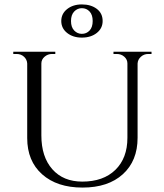

<svg xmlns="http://www.w3.org/2000/svg" viewBox="-20 -834 740 868"><path d="M167 -600V-222Q167 -125 216.5 -69Q266 -13 352 -13Q447 -13 501.5 -66Q556 -119 556 -211V-600H602V-211Q602 -107 535.5 -46.5Q469 14 353 14Q238 14 170.5 -46Q103 -106 103 -210V-600ZM105 -600V-547H103Q102 -565 88.5 -577.5Q75 -590 55 -590Q55 -590 47.5 -590Q40 -590 40 -590V-600ZM230 -600V-590Q230 -590 222.5 -590Q215 -590 215 -590Q196 -590 181.5 -577.5Q167 -565 167 -547H165V-600ZM558 -600V-547H556Q556 -565 542 -577.5Q528 -590 508 -590Q508 -590 500.5 -590Q493 -590 493 -590V-600ZM665 -600V-590Q665 -590 657.5 -590Q650 -590 650 -590Q631 -590 617 -577.5Q603 -565 602 -547H600V-600ZM350 -814Q391 -814 417.5 -794Q444 -774 444 -739Q444 -706 417.5 -685Q391 -664 350 -664Q310 -664 283.5 -685Q257 -706 257 -739Q257 -772 283.5 -793Q310 -814 350 -814ZM350 -797Q330 -797 315.5 -782Q301 -767 301 -739Q301 -711 315.5 -696Q330 -681 350 -681Q371 -681 385 -696Q399 -711 399 -739Q399 -767 385 -782Q371 -797 350 -797Z"/></svg>

Font: Cinzel
Style: Regular
Weight: 400
Designer: Natanael Gama
Version: Version 2.000